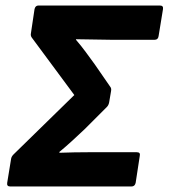

<svg xmlns="http://www.w3.org/2000/svg" viewBox="-20 -675 610 695"><path d="M17 0Q4 0 6 -13L20 -99Q21 -108 29 -116L249 -331L95 -539Q90 -546 92 -555L105 -642Q108 -655 119 -655H559Q572 -655 570 -642L554 -544Q552 -531 540 -531H381Q349 -532 318 -532Q287 -532 255 -533V-531Q274 -509 290.5 -486.5Q307 -464 323 -442L379 -361Q384 -355 382 -345L375 -304Q373 -294 367 -288L286 -207Q265 -187 242 -166Q219 -145 195 -125V-122Q220 -123 249 -123.5Q278 -124 303 -124H475Q489 -124 486 -111L471 -13Q468 0 456 0Z"/></svg>

Font: Sofia Sans ExtraBold
Style: Italic
Weight: 800
Italic angle: -9°
Designer: Botio Nikoltchev, Ani Petrova
Foundry: lettersoup
Version: Version 4.100; ttfautohint (v1.8.4.7-5d5b)